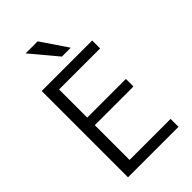

<svg xmlns="http://www.w3.org/2000/svg" viewBox="-281 -1053 1148 1148"><g transform="rotate(-45 293.5 -478.5)"><path d="M278 -957 391 -790H316L176 -957ZM165 -663V-425H492V-361H165V-67H512V0H85V-730H512V-663Z"/></g></svg>

Font: M PLUS 1p
Style: Regular
Weight: 400
Version: Version 1.062